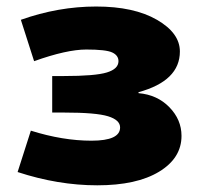

<svg xmlns="http://www.w3.org/2000/svg" viewBox="-20 -550 601 580"><path d="M33.2 -30.3 73.2 -155.3Q169.9 -125 256.3 -125Q342.8 -125 342.8 -165Q342.8 -187.5 306.6 -198.7Q270.5 -210 172.9 -210H137.7V-320.3H172.9Q267.6 -320.3 302.7 -331.1Q337.9 -341.8 337.9 -365.2Q337.9 -382.8 318.8 -391.6Q299.8 -400.4 240.7 -400.4Q181.6 -400.4 83 -365.2L43 -490.2Q156.2 -530.3 270.5 -530.3Q384.8 -530.3 454.1 -490.2Q523.4 -450.2 523.4 -394.5Q523.4 -305.7 398.4 -271.5V-268.6Q455.1 -263.7 491.7 -226.1Q528.3 -188.5 528.3 -139.6Q528.3 -72.3 460.4 -31.2Q392.6 9.8 273.9 9.8Q155.3 9.8 33.2 -30.3Z"/></svg>

Font: GenEi M Gothic v2 Black
Style: Regular
Weight: 900
Version: Version 2.0